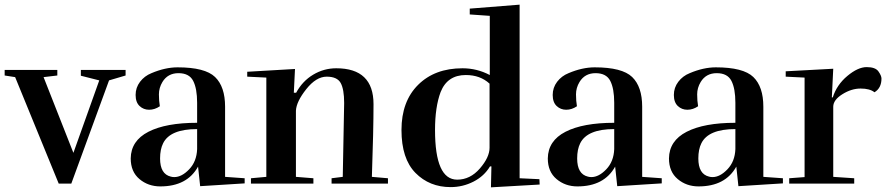

<svg xmlns="http://www.w3.org/2000/svg" viewBox="-23 -788 3809 824"><path d="M324 -488H516V-464L445 -443L283 0H229L42 -457L-3 -464V-488H223V-464L164 -457L292 -132L403 -443L324 -463Z M823 -234Q707 -234 677 -173Q664 -147 664 -108Q664 -41 710 -30Q717 -28 725 -28Q757 -28 789 -61.5Q821 -95 823 -148ZM663 -332Q641 -317 617 -317Q593 -317 576 -333Q559 -349 559 -380.5Q559 -412 578 -437Q597 -462 627 -474Q686 -499 739 -499Q857 -499 900 -457.5Q943 -416 943 -330V-29L1027 -23V-1L836 11L827 -73Q780 12 665 12Q613 12 575.5 -19.5Q538 -51 538 -108Q539 -184 614 -222.5Q689 -261 823 -261V-347Q823 -408 806 -441Q789 -474 743 -474Q697 -474 674 -436Q659 -411 659 -383Q659 -355 663 -332Z M1448 -29 1454 -346Q1454 -405 1439 -432Q1424 -459 1379 -459Q1334 -459 1291.5 -405.5Q1249 -352 1247 -313V-29L1322 -23V0H1054V-23L1120 -29V-455L1038 -459V-480L1243 -492L1238 -390H1248Q1275 -440 1321 -467.5Q1367 -495 1420 -495Q1580 -495 1580 -341Q1580 -230 1573 -29L1642 -23V0H1400V-23Z M1911 15Q1820 15 1760 -46Q1700 -107 1700 -230Q1700 -353 1771.5 -424Q1843 -495 1962 -495Q2024 -495 2079 -466V-720L1993 -726V-751L2207 -768V-23L2292 -19L2293 4L2084 16L2086 -74H2080Q2055 -32 2009 -8.5Q1963 15 1911 15ZM2078 -154V-429Q2038 -466 1976 -466Q1897 -466 1868 -393Q1844 -329 1844 -230Q1844 -17 1939 -17Q1995 -17 2036.5 -65Q2078 -113 2078 -154Z M2613 -234Q2497 -234 2467 -173Q2454 -147 2454 -108Q2454 -41 2500 -30Q2507 -28 2515 -28Q2547 -28 2579 -61.5Q2611 -95 2613 -148ZM2453 -332Q2431 -317 2407 -317Q2383 -317 2366 -333Q2349 -349 2349 -380.5Q2349 -412 2368 -437Q2387 -462 2417 -474Q2476 -499 2529 -499Q2647 -499 2690 -457.5Q2733 -416 2733 -330V-29L2817 -23V-1L2626 11L2617 -73Q2570 12 2455 12Q2403 12 2365.5 -19.5Q2328 -51 2328 -108Q2329 -184 2404 -222.5Q2479 -261 2613 -261V-347Q2613 -408 2596 -441Q2579 -474 2533 -474Q2487 -474 2464 -436Q2449 -411 2449 -383Q2449 -355 2453 -332Z M3133 -234Q3017 -234 2987 -173Q2974 -147 2974 -108Q2974 -41 3020 -30Q3027 -28 3035 -28Q3067 -28 3099 -61.5Q3131 -95 3133 -148ZM2973 -332Q2951 -317 2927 -317Q2903 -317 2886 -333Q2869 -349 2869 -380.5Q2869 -412 2888 -437Q2907 -462 2937 -474Q2996 -499 3049 -499Q3167 -499 3210 -457.5Q3253 -416 3253 -330V-29L3337 -23V-1L3146 11L3137 -73Q3090 12 2975 12Q2923 12 2885.5 -19.5Q2848 -51 2848 -108Q2849 -184 2924 -222.5Q2999 -261 3133 -261V-347Q3133 -408 3116 -441Q3099 -474 3053 -474Q3007 -474 2984 -436Q2969 -411 2969 -383Q2969 -355 2973 -332Z M3760 -451Q3760 -410 3730 -392Q3710 -408 3670.5 -408Q3631 -408 3592 -383.5Q3553 -359 3553 -330V-29L3643 -23V0H3364V-23L3430 -28V-455L3349 -459V-482L3553 -493L3547 -370H3551Q3568 -424 3613.5 -462Q3659 -500 3696.5 -500Q3734 -500 3747 -481.5Q3760 -463 3760 -451Z"/></svg>

Font: Rufina
Style: Bold
Weight: 700
Designer: Martin Sommaruga
Foundry: Martin Sommaruga
Version: Version 1.001